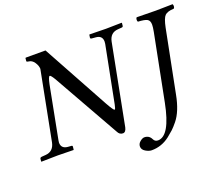

<svg xmlns="http://www.w3.org/2000/svg" viewBox="-132 -841 1394 1208"><g transform="rotate(-20 565.5 -237.5)"><path d="M1036.1 -522.9 953.1 -103Q943.4 -52.2 927.2 -12.2Q911.1 27.8 888.7 55.4Q866.2 83 851.1 96.9Q835.9 110.8 812 129.9Q757.8 171.9 690.9 171.9Q672.4 171.9 650.4 158.7Q628.4 145.5 628.4 124.5Q628.4 106 644.8 92.5Q661.1 79.1 673.8 79.1Q706.1 79.1 720.2 108.9Q729 127 749 127Q829.1 127 870.1 -81.1L957 -522.9Q962.9 -553.7 962.9 -570.3Q962.9 -597.7 946.3 -606.9Q929.7 -616.2 884.8 -618.2Q880.9 -625 881.8 -634Q882.8 -643.1 887.2 -647Q979 -645 1016.1 -645Q1036.1 -645 1127.9 -647Q1131.8 -640.1 1130.9 -631.1Q1129.9 -622.1 1126 -618.2Q1082 -616.2 1065.2 -599.6Q1048.3 -583 1036.1 -522.9ZM687 -557.1 583 -21Q576.2 9.8 557.1 9.8Q534.2 9.8 522.9 -14.2L273.9 -455.1Q253.9 -488.3 247.1 -487.8Q238.3 -487.8 228 -439L160.2 -87.9Q158.7 -80.1 158.2 -72.8Q158.2 -32.7 201.2 -28.8L226.1 -26.9Q232.9 -25.9 231.9 -19L230 0L228 2Q138.2 0 124 0Q104 0 14.2 2L12.2 0L14.2 -18.1Q15.1 -25.9 27.8 -26.9L53.2 -28.8Q105 -32.7 117.2 -87.9L207 -549.8Q206.1 -571.8 190.9 -594Q175.8 -616.2 153.8 -618.2Q138.7 -620.1 140.1 -626L142.1 -645L145 -647H276.9L520 -203.1Q550.8 -147.9 558.1 -147.9Q564 -147.9 569.8 -178.2L644 -557.1Q645.5 -565.4 645.5 -572.3Q645.5 -612.8 603 -616.2L579.1 -618.2Q565.9 -619.1 566.9 -626L569.8 -645L571.8 -647Q661.6 -645 682.1 -645Q696.3 -645 786.1 -647L788.1 -645L786.1 -626Q785.2 -619.1 776.9 -618.2L750 -616.2Q698.2 -612.3 687 -557.1Z"/></g></svg>

Font: Linux Libertine
Style: Italic
Weight: 400
Italic angle: -12°
Designer: Philipp H. Poll
Foundry: Philipp H. Poll
Version: Version 5.1.6 ; ttfautohint (v0.9)